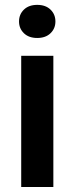

<svg xmlns="http://www.w3.org/2000/svg" viewBox="-20 -753 300 773"><path d="M56.6 -666.5Q56.6 -695.3 76.4 -714.4Q96.2 -733.4 129.9 -733.4Q163.6 -733.4 183.3 -714.4Q203.1 -695.3 203.1 -666.5Q203.1 -638.2 183.3 -619.1Q163.6 -600.1 129.9 -600.1Q96.2 -600.1 76.4 -619.1Q56.6 -638.2 56.6 -666.5ZM194.8 -528.3V0H65.4V-528.3Z"/></svg>

Font: Vazirmatn RD UI SemiBold
Style: Regular
Weight: 600
Designer: Saber Rastikerdar
Foundry: Saber Rastikerdar
Version: Version 33.003